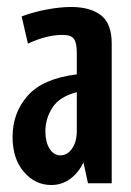

<svg xmlns="http://www.w3.org/2000/svg" viewBox="-20 -525 376 550"><path d="M219 -60Q205 -30 181 -12.5Q157 5 127 5Q81 5 48.5 -32.5Q16 -70 16 -133Q16 -202 59.5 -251Q103 -300 200 -312V-374Q200 -403 191.5 -414Q183 -425 160 -425Q113 -425 60 -400L42 -478Q77 -491 115 -498Q153 -505 184 -505Q238 -505 269 -481.5Q300 -458 300 -400V0H232ZM153 -80Q173 -80 186.5 -99.5Q200 -119 200 -150V-261Q150 -248 130 -216.5Q110 -185 110 -149Q110 -118 122 -99Q134 -80 153 -80Z"/></svg>

Font: Piscolabis
Style: Regular
Weight: 400
Designer: Ariel Martín Pérez
Foundry: Tunera Type Foundry
Version: Version 1.000